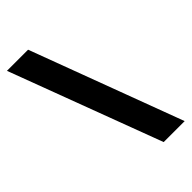

<svg xmlns="http://www.w3.org/2000/svg" viewBox="-224 -790 867 867"><g transform="rotate(-45 209.0 -357.0)"><path d="M140 -721 412 7H278L5 -721Z"/></g></svg>

Font: Noto Sans Arabic UI Cn XBd
Style: Regular
Weight: 800
Width: 3
Designer: Monotype Design Team, Nadine Chahine and Nizar Qandah
Foundry: Monotype Imaging Inc.
Version: Version 2.010; ttfautohint (v1.8.4.7-5d5b)